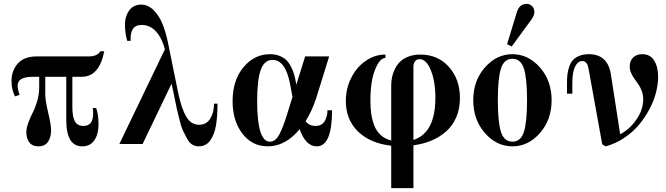

<svg xmlns="http://www.w3.org/2000/svg" viewBox="-20 -750 3471 1000"><path d="M169.9 -456.1H439Q488.3 -456.1 502 -482.9H522.9Q497.1 -350.1 405.8 -350.1H356.9V-191.9Q356.9 -142.1 369.9 -118.2Q382.8 -94.2 414.1 -94.2Q447.3 -94.2 458.3 -119.9Q469.2 -145.5 462.9 -187H481Q493.2 -153.3 493.2 -103Q493.2 -51.8 471.7 -19.8Q450.2 12.2 408.2 12.2Q325.2 12.2 325.2 -124V-350.1H215.8V-258.8Q215.8 -227.1 231 -163.1Q246.1 -99.1 246.1 -71.8Q246.1 -35.6 230.2 -11.7Q214.4 12.2 180.2 12.2Q147.9 12.2 132.6 -8.8Q117.2 -29.8 117.2 -60.1Q117.2 -83.5 127.7 -111.8Q138.2 -140.1 150.6 -163.6Q163.1 -187 173.6 -223.1Q184.1 -259.3 184.1 -295.9V-350.1H150.9Q71.8 -350.1 71.8 -304.2Q71.8 -285.6 82 -255.9L58.1 -248Q40 -283.2 40 -327.1Q40 -382.8 73 -419.4Q106 -456.1 169.9 -456.1Z M660.6 -537.1H642.6Q630.9 -575.2 630.9 -624Q630.9 -665.5 653.3 -695.8Q675.8 -726.1 714.8 -726.1Q750.5 -726.1 779.1 -698Q807.6 -669.9 825.2 -627.9Q842.8 -585.9 854.5 -529.8L907.7 -268.1Q924.8 -185.1 950 -142.6Q975.1 -100.1 1016.6 -100.1Q1054.7 -100.1 1074.7 -131.6Q1094.7 -163.1 1094.7 -210H1112.8Q1112.8 -178.2 1111.1 -151.6Q1109.4 -125 1105.2 -99.1Q1101.1 -73.2 1093.5 -53.7Q1085.9 -34.2 1075.4 -19Q1064.9 -3.9 1049.3 4.2Q1033.7 12.2 1013.7 12.2Q996.1 12.2 981 2.9Q965.8 -6.3 953.4 -29.5Q940.9 -52.7 932.6 -70.3Q924.3 -87.9 914.6 -127Q904.8 -166 900.9 -183.6Q897 -201.2 888.2 -245.6Q887.2 -249.5 887 -251.5Q886.7 -253.4 886 -256.6Q885.3 -259.8 884.8 -262.2L873.5 -314L722.7 0H601.6L838.9 -493.2Q823.7 -551.3 792.7 -585.7Q761.7 -620.1 717.8 -620.1Q655.3 -620.1 660.6 -537.1Z M1629.4 12.2Q1572.3 12.2 1540.5 -77.1Q1466.8 12.2 1374.5 12.2Q1293 12.2 1242.2 -54.4Q1191.4 -121.1 1191.4 -223.1Q1191.4 -332 1248 -399.9Q1304.7 -467.8 1386.7 -467.8Q1414.1 -467.8 1435.8 -459Q1457.5 -450.2 1471.4 -436.8Q1485.4 -423.3 1495.8 -402.6Q1506.3 -381.8 1511.7 -362.8Q1517.1 -343.8 1521.5 -318.8L1523.4 -309.1L1569.3 -456.1H1694.3L1626.5 -237.8Q1604 -169.9 1571.8 -119.1Q1589.4 -94.2 1623.5 -94.2Q1655.8 -94.2 1670.7 -118.4Q1685.5 -142.6 1685.5 -175.8H1709.5Q1709.5 12.2 1629.4 12.2ZM1399.4 -438Q1356.9 -438 1338.1 -386.2Q1319.3 -334.5 1319.3 -224.1Q1319.3 -12.2 1385.7 -12.2Q1400.4 -12.2 1412.6 -21.5Q1424.8 -30.8 1435.5 -51.3Q1446.3 -71.8 1455.1 -95Q1463.9 -118.2 1475.6 -155.8L1503.4 -245.1L1490.7 -313Q1466.8 -438 1399.4 -438Z M1987.3 -465.8V-448.2Q1958 -448.2 1933.6 -387.7Q1909.2 -327.1 1909.2 -226.1Q1909.2 -187 1913.8 -155.8Q1918.5 -124.5 1929.9 -95.2Q1941.4 -65.9 1963.4 -46.1Q1985.4 -26.4 2017.6 -18.1V-304.2Q2017.6 -325.7 2021.5 -346.2Q2025.4 -366.7 2035.9 -388.9Q2046.4 -411.1 2062.7 -427.7Q2079.1 -444.3 2106.7 -455.1Q2134.3 -465.8 2169.4 -465.8Q2260.7 -465.8 2318.1 -401.6Q2375.5 -337.4 2375.5 -238.8Q2375.5 -184.6 2356.9 -140.6Q2338.4 -96.7 2305.2 -66.9Q2272 -37.1 2228.8 -18.6Q2185.5 0 2133.3 6.8V230H2017.6V8.8Q1907.7 -3.4 1844.5 -65.2Q1781.2 -127 1781.2 -224.1Q1781.2 -288.6 1809.1 -344.2Q1836.9 -399.9 1884.5 -432.9Q1932.1 -465.8 1987.3 -465.8ZM2133.3 -21Q2247.6 -58.6 2247.6 -240.2Q2247.6 -325.7 2224.1 -383.8Q2200.7 -441.9 2165.5 -441.9Q2149.9 -441.9 2141.6 -430.7Q2133.3 -419.4 2133.3 -403.8Z M2708.7 -392.8Q2692.4 -443.8 2648.9 -443.8Q2605.5 -443.8 2589.1 -392.8Q2572.8 -341.8 2572.8 -228Q2572.8 -114.3 2589.1 -63.2Q2605.5 -12.2 2648.9 -12.2Q2692.4 -12.2 2708.7 -63.2Q2725.1 -114.3 2725.1 -228Q2725.1 -341.8 2708.7 -392.8ZM2505.6 -398.7Q2566.4 -467.8 2648.9 -467.8Q2731.4 -467.8 2792.2 -398.7Q2853 -329.6 2853 -228Q2853 -126.5 2792.2 -57.1Q2731.4 12.2 2648.9 12.2Q2566.4 12.2 2505.6 -57.1Q2444.8 -126.5 2444.8 -228Q2444.8 -329.6 2505.6 -398.7ZM2621.1 -520 2670.9 -683.1Q2684.1 -730 2723.1 -730Q2738.8 -730 2751 -718.3Q2763.2 -706.5 2763.2 -688Q2763.2 -668.9 2747.1 -647L2645 -507.8Z M2960.9 -262.2H2933.1V-317.9Q2933.1 -343.3 2935.5 -363.3Q2938 -383.3 2945.1 -403.8Q2952.1 -424.3 2964.4 -437.5Q2976.6 -450.7 2997.6 -459.2Q3018.6 -467.8 3046.9 -467.8Q3146.5 -467.8 3162.1 -359.9L3210 -50.8Q3261.2 -77.6 3295.7 -128.9Q3330.1 -180.2 3330.1 -232.9Q3330.1 -255.4 3322.8 -275.6Q3315.4 -295.9 3305.2 -310.5Q3294.9 -325.2 3284.7 -339.1Q3274.4 -353 3267.1 -369.6Q3259.8 -386.2 3259.8 -403.8Q3259.8 -432.6 3277.3 -450.2Q3294.9 -467.8 3324.7 -467.8Q3366.7 -467.8 3387.2 -434.6Q3407.7 -401.4 3407.7 -350.1Q3407.7 -312 3397 -269.3Q3386.2 -226.6 3363.3 -182.9Q3340.3 -139.2 3308.8 -101.1Q3277.3 -63 3232.2 -32.5Q3187 -2 3134.8 12.2L3116.7 2L3045.9 -389.2Q3043.9 -400.9 3041.5 -408.7Q3039.1 -416.5 3031.7 -424.3Q3024.4 -432.1 3012.7 -432.1Q2989.7 -432.1 2975.3 -403.3Q2960.9 -374.5 2960.9 -317.9Z"/></svg>

Font: Flanker Steampunk
Style: Bold
Weight: 700
Designer: Alexey Kryukov, Leonardo Di Lena
Foundry: Alexey Kryukov, Leonardo Di Lena
Version: 1.210